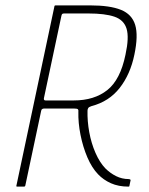

<svg xmlns="http://www.w3.org/2000/svg" viewBox="-20 -693 554 713"><path d="M44 0Q42 0 41 -1Q40 -2 41 -4L182 -669Q182 -673 187 -673H315Q388 -673 429 -656.5Q470 -640 482 -600.5Q494 -561 479 -490Q464 -417 424.5 -366.5Q385 -316 320 -299Q310 -296 307.5 -291.5Q305 -287 305 -282Q304 -243 311.5 -202Q319 -161 334.5 -125.5Q350 -90 371 -68Q389 -50 411 -39Q433 -28 458 -28Q460 -28 462.5 -27Q465 -26 465 -24L461 -5Q461 -3 460.5 -2Q460 -1 459.5 -0.5Q459 0 457 0Q420 0 392 -12.5Q364 -25 344 -46Q321 -70 304.5 -108.5Q288 -147 279 -192Q270 -237 271 -278Q272 -284 269.5 -287Q267 -290 255 -290H144Q141 -290 137.5 -288.5Q134 -287 133 -282L74 -4Q73 0 69 0ZM143 -328Q142 -320 149 -320H254Q330 -320 378.5 -358.5Q427 -397 446 -490Q460 -554 450 -586.5Q440 -619 405 -631Q370 -643 308 -643H218Q213 -643 211 -641Q209 -639 208 -634Z"/></svg>

Font: Glory Thin Thin
Style: Italic
Weight: 250
Italic angle: -12°
Version: Version 1.011